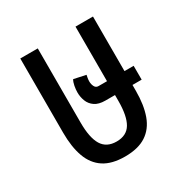

<svg xmlns="http://www.w3.org/2000/svg" viewBox="-134 -659 754 780"><g transform="rotate(-30 242.5 -269.0)"><path d="M234 10Q173 10 135.5 -14.5Q98 -39 81 -86Q64 -133 64 -200V-548H146V-200Q146 -129 167 -94.5Q188 -60 235 -60Q282 -60 302.5 -94.5Q323 -129 323 -200V-548H405V-200Q405 -133 388 -86Q371 -39 333.5 -14.5Q296 10 234 10ZM278 -227Q247 -227 229 -239.5Q211 -252 203.5 -271.5Q196 -291 196 -312Q196 -326 199 -342Q202 -358 208 -368L264 -356Q263 -352 261.5 -343.5Q260 -335 260 -327Q260 -314 265.5 -303Q271 -292 283 -292H448V-227Z"/></g></svg>

Font: Noto Sans Thai ExtraCondensed
Style: Regular
Weight: 400
Width: 2
Designer: Monotype Design Team
Foundry: Monotype Imaging Inc.
Version: Version 2.002